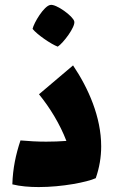

<svg xmlns="http://www.w3.org/2000/svg" viewBox="-20 -755 460 778"><path d="M214 -566C236 -580 286 -646 281 -668C277 -689 207 -740 184 -735C158 -731 117 -662 112 -638C130 -615 187 -576 214 -566ZM276 -490 138 -373C182 -319 223 -252 249 -184C223 -182 195 -181 167 -181C131 -181 96 -183 63 -186C44 -129 32 -73 30 -8C62 0 99 3 137 3C232 3 333 -17 368 -33C383 -76 390 -119 390 -162C390 -281 338 -398 276 -490Z"/></svg>

Font: FilmFarsi Display
Style: Regular
Weight: 400
Designer: Borna Izadpanah
Foundry: Borna Izadpanah
Version: Version 1.000;PS 001.000;hotconv 1.0.88;makeotf.lib2.5.64775